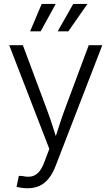

<svg xmlns="http://www.w3.org/2000/svg" viewBox="-20 -770 579 996"><path d="M65.9 199.2 77.6 142.1 99.1 143.6Q125 149.4 145.3 144.8Q165.5 140.1 181.9 121.8Q198.2 103.5 210.9 68.4L235.8 2.4L27.8 -535.6H98.6L223.1 -202.1Q239.7 -158.2 253.2 -115Q266.6 -71.8 280.3 -30.3H258.8Q272.5 -71.8 286.1 -115.2Q299.8 -158.7 315.9 -202.1L440.4 -535.6H510.7L268.1 91.8Q252.9 130.9 232.2 156.5Q211.4 182.1 184.6 194.3Q157.7 206.5 124 206.5Q106 206.5 91.3 204.3Q76.7 202.1 65.9 199.2ZM190.9 -607.4H136.2L196.3 -749.5H269ZM334.5 -607.4H279.3L359.9 -749.5H433.6Z"/></svg>

Font: Inter 20pt Light
Style: Regular
Weight: 300
Version: Version 4.001;git-66647c0bb